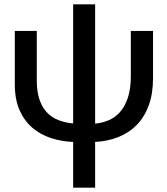

<svg xmlns="http://www.w3.org/2000/svg" viewBox="-20 -667 768 882"><path d="M48 -525H149V-296Q149 -245 161.5 -209Q174 -173 196 -150Q218 -127 249 -115Q280 -103 316 -100V-647H417V-99Q449 -102 479 -114.5Q509 -127 531.5 -152.5Q554 -178 567.5 -218.5Q581 -259 581 -318V-525H683V-308Q683 -237 663.5 -183.5Q644 -130 608.5 -93.5Q573 -57 524 -37.5Q475 -18 417 -15V195H316V-15Q263 -17 215 -32.5Q167 -48 129.5 -79.5Q92 -111 70 -160.5Q48 -210 48 -280Z"/></svg>

Font: BM YEONSUNG
Style: Regular
Weight: 400
Designer: Bongjin Kim; Myungsoo Han; Jaehyun Keum; Jihee Min; Dokyung Lee; Chorong Kim; Jooyeon Kang; Sang-a Kim;
Foundry: Sandoll Communications Inc.
Version: Version 1.000;PS 1;hotconv 16.6.51;makeotf.lib2.5.65220